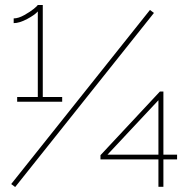

<svg xmlns="http://www.w3.org/2000/svg" viewBox="-20 -751 764 772"><path d="M230 -361V-342H49V-361H132V-705Q120 -691 89 -674.5Q58 -658 35 -658V-677Q54 -677 78 -690.5Q102 -704 116 -715.5Q130 -727 132 -731H152V-361ZM25 -11 583 -711 599 -699 41 1ZM617 0V-110H384V-127L623 -383H637V-129H692V-110H637V0ZM412 -129H617V-348Z"/></svg>

Font: Raleway-v4020 Thin
Style: Regular
Weight: 250
Designer: Matt McInerney, Pablo Impallari, Rodrigo Fuenzalida
Foundry: Matt McInerney, Pablo Impallari, Rodrigo Fuenzalida
Version: Version 4.020;PS 004.020;hotconv 1.0.88;makeotf.lib2.5.64775